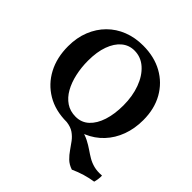

<svg xmlns="http://www.w3.org/2000/svg" viewBox="-228 -858 1232 1232"><g transform="rotate(45 388.0 -241.5)"><path d="M373 9Q269 9 193.5 -36Q118 -81 76.5 -159.5Q35 -238 35 -341Q35 -419 60.5 -482.5Q86 -546 131.5 -591.5Q177 -637 238.5 -661Q300 -685 373 -685Q474 -685 550 -643Q626 -601 669 -525Q712 -449 712 -347Q712 -270 688 -205Q664 -140 619 -92Q574 -44 511.5 -17.5Q449 9 373 9ZM389 -55Q442 -55 479 -89.5Q516 -124 535.5 -184.5Q555 -245 555 -324Q555 -407 530 -475Q505 -543 460 -583Q415 -623 356 -623Q307 -623 270 -592Q233 -561 212 -503.5Q191 -446 191 -366Q191 -305 203.5 -248.5Q216 -192 240.5 -148.5Q265 -105 302 -80Q339 -55 389 -55ZM612 202Q577 190 555 168.5Q533 147 516 122Q499 97 481 73Q463 49 438 31.5Q413 14 373 9L474 -24Q515 -15 545 0.5Q575 16 599.5 33Q624 50 648.5 64.5Q673 79 703.5 87Q734 95 776 92Q777 107 774.5 124Q772 141 768 155Q729 161 690 172.5Q651 184 612 202Z"/></g></svg>

Font: Vollkorn
Style: Bold
Weight: 700
Designer: Friedrich Althausen
Foundry: Friedrich Althausen
Version: Version 5.000